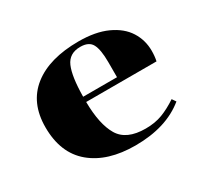

<svg xmlns="http://www.w3.org/2000/svg" viewBox="-111 -656 879 825"><g transform="rotate(-30 329.0 -243.0)"><path d="M421 -29Q468 -29 504.5 -43Q541 -57 580 -83L593 -64Q500 12 347 12Q209 12 129.5 -54.5Q50 -121 50 -249Q50 -370 131 -434Q212 -498 358 -498Q441 -498 498 -472Q555 -446 582.5 -402.5Q610 -359 610 -306Q610 -279 605 -256H256Q257 -145 291.5 -87Q326 -29 421 -29ZM256 -282H424V-357Q424 -418 409.5 -446Q395 -474 352 -474Q297 -474 277 -428Q257 -382 256 -282Z"/></g></svg>

Font: Chonburi
Style: Regular
Weight: 400
Designer: Thanarat Vachiruckul and Stawix Ruecha
Foundry: Cadson Demak & Katatrad
Version: Version 1.000